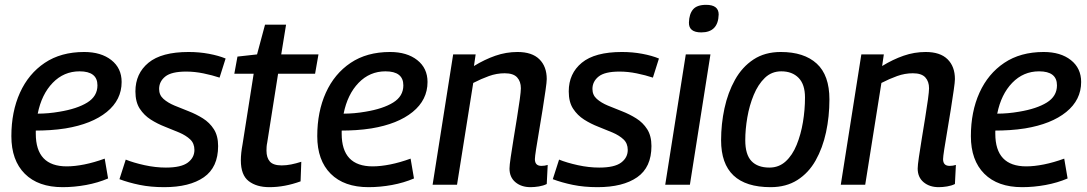

<svg xmlns="http://www.w3.org/2000/svg" viewBox="-20 -764 4496 794"><path d="M427 -26Q385 -8 336 1Q287 10 239 10Q138 10 82.5 -45.5Q27 -101 27 -201Q27 -302 62.5 -380.5Q98 -459 165 -504Q232 -549 328 -549Q398 -549 440.5 -515.5Q483 -482 483 -425Q483 -351 421.5 -301Q360 -251 251 -233Q219 -228 187.5 -226Q156 -224 128 -224Q128 -218 128 -211Q128 -76 256 -76Q289 -76 329 -84Q369 -92 413 -108ZM309 -469Q244 -469 198 -421.5Q152 -374 136 -294Q158 -294 180.5 -296Q203 -298 226 -302Q299 -314 341 -340Q383 -366 383 -411Q383 -469 309 -469Z M474 -23 500 -104Q532 -91 577.5 -81Q623 -71 666 -71Q729 -71 756.5 -91.5Q784 -112 784 -144Q784 -171 766.5 -187.5Q749 -204 721 -216Q693 -228 662 -240Q631 -252 603.5 -269.5Q576 -287 558 -314.5Q540 -342 540 -386Q540 -460 594 -504.5Q648 -549 760 -549Q804 -549 844 -541.5Q884 -534 913 -522L888 -443Q858 -453 821.5 -460.5Q785 -468 750 -468Q689 -468 663.5 -447.5Q638 -427 638 -396Q638 -371 656 -355Q674 -339 701.5 -327.5Q729 -316 760 -304Q791 -292 819 -274.5Q847 -257 864.5 -229.5Q882 -202 882 -160Q882 -72 823 -31Q764 10 659 10Q603 10 557 0.5Q511 -9 474 -23Z M1226 -95 1223 -14Q1157 10 1094 10Q1041 10 1008.5 -15Q976 -40 976 -101Q976 -130 983 -167L1029 -459H949L962 -530L1043 -539L1076 -662H1163L1143 -539H1297L1283 -459H1130L1085 -174Q1083 -165 1082.5 -156.5Q1082 -148 1082 -141Q1082 -112 1096 -96Q1110 -80 1145 -80Q1164 -80 1184 -84Q1204 -88 1226 -95Z M1692 -26Q1650 -8 1601 1Q1552 10 1504 10Q1403 10 1347.5 -45.5Q1292 -101 1292 -201Q1292 -302 1327.5 -380.5Q1363 -459 1430 -504Q1497 -549 1593 -549Q1663 -549 1705.5 -515.5Q1748 -482 1748 -425Q1748 -351 1686.5 -301Q1625 -251 1516 -233Q1484 -228 1452.5 -226Q1421 -224 1393 -224Q1393 -218 1393 -211Q1393 -76 1521 -76Q1554 -76 1594 -84Q1634 -92 1678 -108ZM1574 -469Q1509 -469 1463 -421.5Q1417 -374 1401 -294Q1423 -294 1445.5 -296Q1468 -298 1491 -302Q1564 -314 1606 -340Q1648 -366 1648 -411Q1648 -469 1574 -469Z M1854 -539H1947L1940 -491Q1984 -518 2028.5 -533.5Q2073 -549 2120 -549Q2180 -549 2210.5 -519Q2241 -489 2241 -437Q2241 -425 2236 -390.5Q2231 -356 2224 -311.5Q2217 -267 2209.5 -223.5Q2202 -180 2197 -147.5Q2192 -115 2192 -106Q2192 -78 2219 -78Q2233 -78 2245 -82L2241 -3Q2227 4 2208.5 7Q2190 10 2174 10Q2136 10 2111.5 -10.5Q2087 -31 2087 -67Q2087 -80 2092 -114Q2097 -148 2104 -191Q2111 -234 2118 -277Q2125 -320 2129.5 -353Q2134 -386 2134 -399Q2134 -427 2118.5 -444Q2103 -461 2067 -461Q2034 -461 2002 -449.5Q1970 -438 1937 -421L1870 0H1769Z M2266 -23 2292 -104Q2324 -91 2369.5 -81Q2415 -71 2458 -71Q2521 -71 2548.5 -91.5Q2576 -112 2576 -144Q2576 -171 2558.5 -187.5Q2541 -204 2513 -216Q2485 -228 2454 -240Q2423 -252 2395.5 -269.5Q2368 -287 2350 -314.5Q2332 -342 2332 -386Q2332 -460 2386 -504.5Q2440 -549 2552 -549Q2596 -549 2636 -541.5Q2676 -534 2705 -522L2680 -443Q2650 -453 2613.5 -460.5Q2577 -468 2542 -468Q2481 -468 2455.5 -447.5Q2430 -427 2430 -396Q2430 -371 2448 -355Q2466 -339 2493.5 -327.5Q2521 -316 2552 -304Q2583 -292 2611 -274.5Q2639 -257 2656.5 -229.5Q2674 -202 2674 -160Q2674 -72 2615 -31Q2556 10 2451 10Q2395 10 2349 0.5Q2303 -9 2266 -23Z M2900 -744Q2952 -744 2952 -704Q2950 -630 2880 -630Q2828 -630 2829 -671Q2830 -706 2846 -725Q2862 -744 2900 -744ZM2731 0 2816 -539H2918L2833 0Z M3167 10Q2962 10 2962 -184Q2962 -251 2976 -316Q2990 -381 3019.5 -434Q3049 -487 3096 -518Q3143 -549 3209 -549Q3305 -549 3357.5 -501Q3410 -453 3410 -353Q3410 -282 3396 -217Q3382 -152 3353 -100.5Q3324 -49 3277.5 -19.5Q3231 10 3167 10ZM3162 -71Q3201 -71 3229 -96.5Q3257 -122 3274.5 -165Q3292 -208 3300.5 -259Q3309 -310 3309 -361Q3309 -415 3282.5 -442Q3256 -469 3211 -469Q3171 -469 3143 -442Q3115 -415 3097 -371.5Q3079 -328 3070.5 -278.5Q3062 -229 3062 -184Q3062 -125 3087.5 -98Q3113 -71 3162 -71Z M3542 -539H3635L3628 -491Q3672 -518 3716.5 -533.5Q3761 -549 3808 -549Q3868 -549 3898.5 -519Q3929 -489 3929 -437Q3929 -425 3924 -390.5Q3919 -356 3912 -311.5Q3905 -267 3897.5 -223.5Q3890 -180 3885 -147.5Q3880 -115 3880 -106Q3880 -78 3907 -78Q3921 -78 3933 -82L3929 -3Q3915 4 3896.5 7Q3878 10 3862 10Q3824 10 3799.5 -10.5Q3775 -31 3775 -67Q3775 -80 3780 -114Q3785 -148 3792 -191Q3799 -234 3806 -277Q3813 -320 3817.5 -353Q3822 -386 3822 -399Q3822 -427 3806.5 -444Q3791 -461 3755 -461Q3722 -461 3690 -449.5Q3658 -438 3625 -421L3558 0H3457Z M4395 -26Q4353 -8 4304 1Q4255 10 4207 10Q4106 10 4050.5 -45.5Q3995 -101 3995 -201Q3995 -302 4030.5 -380.5Q4066 -459 4133 -504Q4200 -549 4296 -549Q4366 -549 4408.5 -515.5Q4451 -482 4451 -425Q4451 -351 4389.5 -301Q4328 -251 4219 -233Q4187 -228 4155.5 -226Q4124 -224 4096 -224Q4096 -218 4096 -211Q4096 -76 4224 -76Q4257 -76 4297 -84Q4337 -92 4381 -108ZM4277 -469Q4212 -469 4166 -421.5Q4120 -374 4104 -294Q4126 -294 4148.5 -296Q4171 -298 4194 -302Q4267 -314 4309 -340Q4351 -366 4351 -411Q4351 -469 4277 -469Z"/></svg>

Font: Georama Medium
Style: Italic
Weight: 500
Italic angle: -9°
Designer: Jean-Baptiste Levee
Foundry: Production Type
Version: Version 1.000